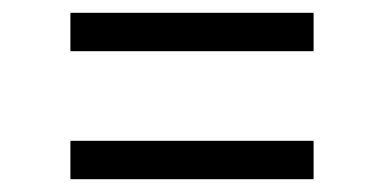

<svg xmlns="http://www.w3.org/2000/svg" viewBox="-20 -500 600 300"><path d="M90 -220V-280H470V-220ZM90 -420V-480H470V-420Z"/></svg>

Font: Croissant One
Style: Regular
Weight: 400
Designer: Eduardo Rodriguez Tunni
Foundry: Eduardo Rodriguez Tunni
Version: Version 1.001